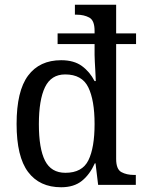

<svg xmlns="http://www.w3.org/2000/svg" viewBox="-20 -780 610 810"><path d="M238 10Q147 10 98.5 -54.5Q50 -119 50 -257Q50 -396 98.5 -461Q147 -526 238 -526Q292 -526 325.5 -501.5Q359 -477 379 -438H384Q384 -439 383.5 -452Q383 -465 382 -483.5Q381 -502 380 -519.5Q379 -537 379 -548V-594H223V-639H379V-650Q379 -694 356.5 -706Q334 -718 304 -718H296V-760H470V-639H554V-594H470V-110Q470 -66 492 -54Q514 -42 545 -42H553V0H394L383 -91H380Q359 -44 325.5 -17Q292 10 238 10ZM256 -51Q327 -51 353 -104Q379 -157 379 -257Q379 -357 352.5 -411.5Q326 -466 255 -466Q196 -466 170 -412.5Q144 -359 144 -256Q144 -153 170 -102Q196 -51 256 -51Z"/></svg>

Font: Noto Serif Sinhala SemiCondensed
Style: Regular
Weight: 400
Width: 4
Designer: Jelle Bosma - Monotype Design Team
Foundry: Monotype Imaging Inc.
Version: Version 2.007; ttfautohint (v1.8.4.7-5d5b)